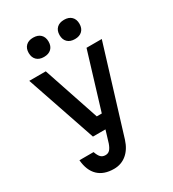

<svg xmlns="http://www.w3.org/2000/svg" viewBox="-247 -982 1195 1330"><g transform="rotate(-30 350.0 -317.0)"><path d="M61 -605H193L343 -158H383L519 -605H641L431 80Q410 146 367 181.5Q324 217 266 217Q185 217 139.5 173Q94 129 87 45H200Q211 77 225 91Q239 105 262 105Q283 105 296.5 91Q310 77 321 46L350 -50H250ZM233 -697Q196 -697 175 -717.5Q154 -738 154 -774Q154 -810 175 -830.5Q196 -851 233 -851Q271 -851 292 -830.5Q313 -810 313 -774Q313 -738 292 -717.5Q271 -697 233 -697ZM481 -697Q443 -697 422 -717.5Q401 -738 401 -774Q401 -810 422 -830.5Q443 -851 481 -851Q518 -851 539 -830.5Q560 -810 560 -774Q560 -738 539 -717.5Q518 -697 481 -697Z"/></g></svg>

Font: Martian Mono Medium
Style: Regular
Weight: 500
Monospace: yes
Designer: Roman Shamin
Foundry: Evil Martians
Version: Version 1.000; ttfautohint (v1.8.4.7-5d5b)